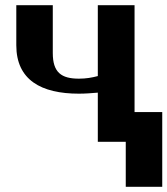

<svg xmlns="http://www.w3.org/2000/svg" viewBox="-20 -548 647 742"><path d="M43 -373C43 -239 139 -186 285 -186C310 -186 335 -188 358 -190V0H500V-528H358V-254C335 -248 313 -244 285 -244C217 -244 184 -268 184 -343V-528H43ZM466 -115V174H607V-115Z"/></svg>

Font: Aerodynamic
Style: Regular
Weight: 500
Designer: Google
Version: Version 2.000980; 2014